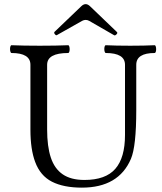

<svg xmlns="http://www.w3.org/2000/svg" viewBox="-20 -881 771 915"><path d="M147.5 -109.4Q125 -169.4 125 -263.2V-572.3Q125 -628.4 34.7 -628.4Q31.7 -628.4 29.8 -634.3Q27.8 -640.1 27.8 -647.5Q27.8 -654.8 29.8 -660.2Q31.7 -665.5 34.7 -665.5Q90.8 -663.1 169.9 -663.1Q249 -663.1 305.2 -665.5Q308.1 -665.5 310.1 -659.7Q312 -653.8 312 -646.5Q312 -639.2 310.1 -633.8Q308.1 -628.4 305.2 -628.4Q204.6 -628.4 204.6 -572.3V-264.2Q204.6 -183.1 222.2 -130.1Q239.7 -77.1 278.8 -50.3Q317.9 -23.4 382.3 -23.4Q483.4 -23.4 529.5 -76.4Q575.7 -129.4 575.7 -237.8V-572.3Q575.7 -628.4 483.9 -628.4Q481 -628.4 479 -634.3Q477.1 -640.1 477.1 -647.5Q477.1 -654.8 479 -660.2Q481 -665.5 483.9 -665.5Q532.7 -663.1 600.6 -663.1Q668.5 -663.1 717.3 -665.5Q720.2 -665.5 722.2 -659.7Q724.1 -653.8 724.1 -646.5Q724.1 -639.2 722.2 -633.8Q720.2 -628.4 717.3 -628.4Q629.4 -628.4 629.4 -572.3V-356Q629.4 -183.6 604 -124Q545.4 13.2 370.1 13.2Q283.2 13.2 227.5 -15.1Q171.9 -43.5 147.5 -109.4ZM251.5 -713.9Q249.5 -712.9 248.5 -712.9Q245.6 -712.9 241.7 -717.8Q238.3 -721.2 238.3 -725.1Q238.3 -727.5 239.7 -729L366.7 -850.6Q377.4 -861.3 388.2 -861.3Q398.9 -861.3 409.7 -850.6L536.6 -729Q539.1 -726.6 539.1 -724.1Q539.1 -721.2 534.7 -716.8Q530.3 -712.4 526.9 -712.4Q524.4 -712.4 522.5 -713.9L404.8 -781.7Q397 -786.1 388.2 -786.1Q379.9 -786.1 371.6 -781.7Z"/></svg>

Font: JuniusX
Style: Regular
Weight: 400
Designer: Peter S. Baker
Foundry: Briery Creek Software
Version: Version 1.004